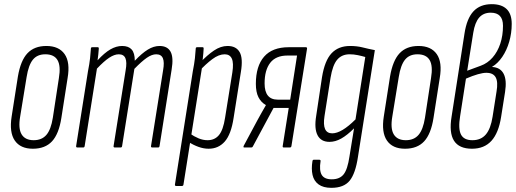

<svg xmlns="http://www.w3.org/2000/svg" viewBox="-20 -709 2480 923"><path d="M138 6Q78 6 51 -33.5Q24 -73 36 -149L66 -341Q79 -418 112 -453Q145 -488 203 -488Q263 -488 290.5 -449Q318 -410 305 -334L275 -142Q263 -65 230 -29.5Q197 6 138 6ZM142 -35Q181 -35 203 -60.5Q225 -86 234 -143L263 -333Q273 -392 256.5 -420Q240 -448 198 -448Q159 -448 138 -422Q117 -396 108 -339L77 -149Q67 -91 84 -63Q101 -35 142 -35Z M352 0Q345 0 346 -7L403 -367Q410 -402 413 -429Q416 -456 417 -476Q417 -482 424 -482H450Q455 -482 455 -476Q454 -462 452.5 -447Q451 -432 449 -419Q482 -455 510.5 -471.5Q539 -488 567 -488Q598 -488 613 -471Q628 -454 628 -417Q662 -453 690.5 -470.5Q719 -488 747 -488Q785 -488 800 -460.5Q815 -433 805 -374L747 -7Q746 0 740 0H712Q705 0 706 -7L764 -371Q771 -410 763 -429Q755 -448 731 -448Q710 -448 685.5 -431Q661 -414 626 -378L567 -7Q566 0 560 0H532Q525 0 526 -7L584 -371Q591 -410 583 -429Q575 -448 551 -448Q530 -448 505 -431.5Q480 -415 446 -379L387 -7Q386 0 380 0Z M983 6Q959 6 934 -3Q909 -12 886 -27L893 -67Q913 -53 934.5 -44Q956 -35 978 -35Q1012 -35 1032.5 -59.5Q1053 -84 1062 -143L1097 -361Q1104 -406 1094.5 -427Q1085 -448 1060 -448Q1032 -448 1000.5 -424.5Q969 -401 937 -366L941 -407Q976 -444 1008.5 -466Q1041 -488 1074 -488Q1115 -488 1132 -458.5Q1149 -429 1138 -363L1103 -142Q1091 -63 1060.5 -28.5Q1030 6 983 6ZM827 185Q820 185 821 178L907 -367Q914 -402 917 -429Q920 -456 921 -476Q921 -482 928 -482H954Q959 -482 959 -476Q958 -454 955 -428.5Q952 -403 949 -388L951 -384L862 178Q861 185 855 185Z M1154 0Q1151 0 1150.5 -2Q1150 -4 1151 -7L1218 -132Q1228 -151 1238 -168Q1248 -185 1258 -203V-204Q1235 -217 1222.5 -241.5Q1210 -266 1210 -306Q1210 -391 1249.5 -436.5Q1289 -482 1368 -482H1450Q1457 -482 1456 -475L1381 -7Q1380 0 1373 0H1344Q1338 0 1339 -7L1368 -190H1295L1195 -4Q1193 0 1188 0ZM1315 -230H1375L1408 -442H1362Q1306 -442 1279 -407Q1252 -372 1252 -308Q1252 -230 1315 -230Z M1663 -488Q1696 -488 1723.5 -481Q1751 -474 1782 -468L1701 44Q1689 125 1661 159.5Q1633 194 1573 194Q1534 194 1511.5 177.5Q1489 161 1482.5 132Q1476 103 1482 66Q1483 59 1488 59H1515Q1522 59 1521 66Q1514 110 1526.5 131.5Q1539 153 1575 153Q1613 153 1632 129Q1651 105 1660 43L1682 -92Q1649 -59 1620.5 -43Q1592 -27 1564 -27Q1523 -27 1506.5 -59Q1490 -91 1500 -152L1528 -338Q1541 -418 1574 -453Q1607 -488 1663 -488ZM1577 -68Q1622 -68 1689 -135L1736 -435Q1719 -440 1699.5 -444Q1680 -448 1661 -448Q1623 -448 1601 -422Q1579 -396 1569 -335L1540 -151Q1527 -68 1577 -68Z M1927 6Q1867 6 1840 -33.5Q1813 -73 1825 -149L1855 -341Q1868 -418 1901 -453Q1934 -488 1992 -488Q2052 -488 2079.5 -449Q2107 -410 2094 -334L2064 -142Q2052 -65 2019 -29.5Q1986 6 1927 6ZM1931 -35Q1970 -35 1992 -60.5Q2014 -86 2023 -143L2052 -333Q2062 -392 2045.5 -420Q2029 -448 1987 -448Q1948 -448 1927 -422Q1906 -396 1897 -339L1866 -149Q1856 -91 1873 -63Q1890 -35 1931 -35Z M2249 6Q2187 6 2162.5 -32.5Q2138 -71 2151 -149L2213 -548Q2224 -620 2256 -654.5Q2288 -689 2344 -689Q2391 -689 2415.5 -665.5Q2440 -642 2440 -594Q2440 -550 2428 -508.5Q2416 -467 2394.5 -435.5Q2373 -404 2346 -388V-387Q2385 -385 2401 -354.5Q2417 -324 2408 -267L2389 -147Q2377 -70 2342.5 -32Q2308 6 2249 6ZM2251 -35Q2292 -35 2315.5 -62.5Q2339 -90 2348 -148L2367 -269Q2375 -315 2363 -337Q2351 -359 2318 -359Q2285 -359 2220 -331L2192 -151Q2182 -90 2196 -62.5Q2210 -35 2251 -35ZM2226 -369 2291 -393Q2324 -405 2348 -432.5Q2372 -460 2385 -499Q2398 -538 2398 -585Q2398 -648 2339 -648Q2304 -648 2283.5 -624.5Q2263 -601 2255 -551Z"/></svg>

Font: Sofia Sans Extra Condensed Light
Style: Italic
Weight: 300
Italic angle: -9°
Version: Version 4.100